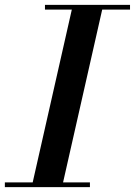

<svg xmlns="http://www.w3.org/2000/svg" viewBox="-61 -770 555 790"><path d="M-41 -19.5H73.5L234.5 -730.5H124V-750H474V-730.5H359.5L198.5 -19.5H309V0H-41Z"/></svg>

Font: Bodoni* 11pt Medium
Style: Italic
Weight: 500
Italic angle: -13°
Version: Version 2.3